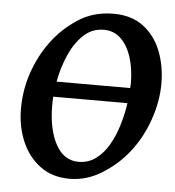

<svg xmlns="http://www.w3.org/2000/svg" viewBox="-49 -675 669 736"><g transform="rotate(5 286.0 -307.5)"><path d="M564.5 -377.9Q564.5 -309.1 539.1 -237.3Q513.7 -165.5 469.2 -109.9Q427.7 -57.6 368.9 -21.2Q310.1 15.1 244.6 15.1Q178.7 15.1 132.1 -19.3Q85.4 -53.7 61 -111.1Q36.6 -168.5 36.6 -236.8Q36.6 -309.6 59.8 -376.7Q83 -443.8 122.6 -497.1Q162.6 -551.8 221.9 -590.8Q281.2 -629.9 358.9 -629.9Q428.2 -629.9 473.9 -595.5Q519.5 -561 542 -503.9Q564.5 -446.8 564.5 -377.9ZM441.4 -293H155.8Q155.3 -285.6 155 -275.9Q154.8 -266.1 154.8 -259.8Q154.8 -168.5 185.8 -110.6Q216.8 -52.7 273.9 -52.7Q311 -52.7 339.6 -73.5Q368.2 -94.2 388.7 -129.2Q409.2 -164.1 422.1 -206.8Q435.1 -249.5 441.4 -293ZM446.8 -351.6Q447.8 -360.8 447.8 -369.1Q447.8 -424.3 433.8 -468.8Q419.9 -513.2 393.1 -539.3Q366.2 -565.4 327.1 -565.4Q281.7 -565.4 248.8 -534.2Q215.8 -502.9 194.6 -454.1Q173.3 -405.3 163.6 -351.6Z"/></g></svg>

Font: Gentium Plus
Style: Bold Italic
Weight: 700
Italic angle: -8°
Designer: Victor Gaultney, Annie Olsen, Iska Routamaa, Becca Hirsbrunner
Foundry: SIL International
Version: Version 6.101